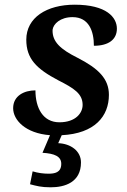

<svg xmlns="http://www.w3.org/2000/svg" viewBox="-20 -567 541 818"><path d="M325 125C325 76 281 45 228 43L243 9C384 2 444 -72 444 -163C444 -231 400 -275 310 -321C238 -357 202 -389 204 -440C207 -465 237 -494 289 -494C359 -494 380 -434 380 -372C443 -372 478 -399 478 -445C478 -493 434 -547 298 -547C179 -547 92 -492 92 -398C92 -317 135 -274 228 -225C295 -191 332 -168 332 -120C332 -86 303 -46 233 -46C163 -46 131 -107 131 -182C83 -182 36 -159 36 -106C36 -56 88 1 193 9L161 84C212 87 241 99 241 131C241 169 212 173 186 173C165 173 142 170 119 163L108 218C135 225 155 231 196 231C256 231 325 210 325 125Z"/></svg>

Font: Noto Serif Semi
Style: Italic
Weight: 600
Italic angle: -12°
Designer: Monotype Design Team
Foundry: Monotype Imaging Inc.
Version: Version 1.901